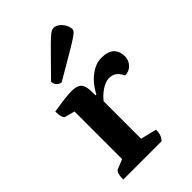

<svg xmlns="http://www.w3.org/2000/svg" viewBox="-215 -793 873 873"><g transform="rotate(-45 221.5 -356.0)"><path d="M41 0Q41 -44.4 57 -50.9L114 -73.9L103 -56.9V-388.3L114.5 -372.8L56.4 -387.9Q49.4 -389.9 45.2 -402.7Q41 -415.4 41 -437.3Q90.4 -445.1 116.1 -448Q141.9 -451 158.9 -451Q193.7 -451 208 -436.1Q222.2 -421.3 222.2 -383.5V-349.6L212.6 -359.7H227.6Q251.4 -406.3 288 -434.1Q324.6 -462 361 -462Q403.1 -462 422.9 -443.2Q442.7 -424.5 442.7 -391.4Q442.7 -365.6 425.1 -347.1Q407.6 -328.6 381.9 -328.6Q369.7 -353.3 355.2 -362.7Q340.6 -372.2 321.7 -372.2Q297.8 -372.2 269.9 -353Q242.1 -333.9 222 -304.7L229.5 -329.1V-55.7L214.6 -77.7L306.5 -55.1Q306.5 -37 302.6 -24.9Q298.6 -12.9 287.6 0ZM156 -510.9Q144.4 -510.9 134 -520.8Q123.6 -530.7 123.6 -547.1Q182.3 -606.5 215.3 -640.2Q248.3 -673.9 264.9 -689Q281.5 -704.1 289.3 -708Q297.2 -712 304.5 -712Q318.1 -712 331.2 -702Q344.2 -692.1 352.7 -677.1Q361.2 -662.1 361.2 -647.1Q361.2 -641.2 356.5 -635Q351.8 -628.9 332.8 -616.2Q313.8 -603.5 272 -578.9Q230.2 -554.3 156 -510.9Z"/></g></svg>

Font: Petrona
Style: Regular
Weight: 400
Designer: Ringo R. Seeber
Foundry: Ringo R. Seeber
Version: Version 2.001; ttfautohint (v1.8.3)